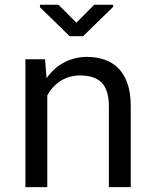

<svg xmlns="http://www.w3.org/2000/svg" viewBox="-20 -773 640 793"><path d="M85 0H175.3V-378.9Q184.6 -396 197 -410.2Q209.5 -424.3 224.1 -435.1Q242.2 -447.3 263.7 -454.3Q285.2 -461.4 310.1 -461.4Q338.9 -461.4 361.1 -454.6Q383.3 -447.8 398.9 -432.6Q414.1 -417.5 421.9 -393.1Q429.7 -368.7 429.7 -333.5V0H520V-335.4Q520 -388.2 507.1 -426.5Q494.1 -464.8 470.2 -489.7Q446.3 -514.6 412.4 -526.4Q378.4 -538.1 336.9 -538.1Q306.2 -537.6 278.6 -529.1Q251 -520.5 227.5 -504.9Q211.9 -494.6 198 -480.7Q184.1 -466.8 172.4 -450.2L166 -528.3H85ZM295.4 -679.2 221.7 -753.4H145V-743.2L267.6 -623.5H323.2L447.3 -744.6V-753.4H369.1Z"/></svg>

Font: RobotoMono Nerd Font
Style: Regular
Weight: 400
Monospace: yes
Designer: Google
Version: Version 3.000;Nerd Fonts 3.2.1